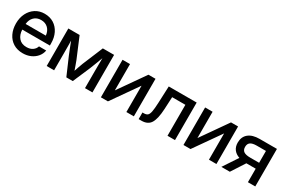

<svg xmlns="http://www.w3.org/2000/svg" viewBox="74 -1400 3378 2284"><g transform="rotate(30 1763.0 -257.5)"><path d="M278.3 11.7Q201.7 11.7 146.7 -22.9Q91.8 -57.6 62.3 -118.4Q32.7 -179.2 32.7 -256.8Q32.7 -335.4 63.5 -396.5Q94.2 -457.5 148.4 -492.4Q202.6 -527.3 272.9 -527.3Q346.2 -527.3 400.1 -493.2Q454.1 -459 483.9 -398.2Q513.7 -337.4 513.7 -257.8V-230H134.3Q137.2 -160.2 174.6 -117.2Q211.9 -74.2 279.8 -74.2Q330.6 -74.2 363.3 -97.2Q396 -120.1 406.7 -156.7H505.9Q496.6 -106.9 464.6 -68.8Q432.6 -30.8 384.5 -9.5Q336.4 11.7 278.3 11.7ZM135.3 -308.1H413.1Q406.7 -369.6 369.6 -405.5Q332.5 -441.4 273.9 -441.4Q215.3 -441.4 178.5 -405.5Q141.6 -369.6 135.3 -308.1Z M602.5 0V-515.6H757.3L874 -237.8Q886.7 -205.6 897 -175Q907.2 -144.5 917.5 -116.2Q927.2 -144.5 937.5 -175Q947.8 -205.6 960.4 -237.8L1076.2 -515.6H1231V0H1128.9V-237.8Q1128.9 -292 1129.4 -332.3Q1129.9 -372.6 1130.4 -412.1Q1114.7 -371.1 1098.9 -328.9Q1083 -286.6 1063.5 -238.3L960.9 0H872.6L769.5 -238.3Q750 -285.2 734.1 -326.4Q718.3 -367.7 703.1 -407.2Q703.6 -369.1 704.1 -329.8Q704.6 -290.5 704.6 -237.8V0Z M1799.8 0H1697.3V-359.9H1696.3L1443.8 0H1347.2V-515.6H1449.7V-155.8H1450.7L1702.6 -515.6H1799.8Z M1865.7 0V-90.8H1886.2Q1917 -90.8 1934.6 -105Q1952.1 -119.1 1960.4 -160.9Q1968.8 -202.6 1972.2 -286.1L1981.9 -515.6H2365.2V0H2262.2V-425.3H2080.6L2072.3 -256.8Q2065.4 -122.1 2028.8 -61Q1992.2 0 1903.8 0Z M2934.1 0H2831.5V-359.9H2830.6L2578.1 0H2481.4V-515.6H2584V-155.8H2585L2836.9 -515.6H2934.1Z M3467.8 0H3366.7V-185.5H3238.3L3118.2 0H3002L3134.3 -199.7Q3082 -217.3 3054 -254.9Q3025.9 -292.5 3025.9 -348.1Q3025.9 -428.2 3079.3 -471.9Q3132.8 -515.6 3230 -515.6H3467.8ZM3366.7 -266.6V-429.2H3241.2Q3182.1 -429.2 3154.8 -409.7Q3127.4 -390.1 3127.4 -347.7Q3127.4 -304.7 3155.8 -285.6Q3184.1 -266.6 3244.1 -266.6Z"/></g></svg>

Font: Inter Display Medium
Style: Regular
Weight: 500
Designer: Rasmus Andersson
Foundry: rsms
Version: Version 4.001;git-9221beed3